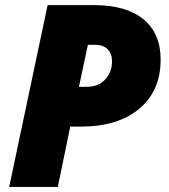

<svg xmlns="http://www.w3.org/2000/svg" viewBox="-20 -734 663 754"><path d="M349.1 -713.9Q475.6 -713.9 543.2 -658.4Q610.8 -603 610.8 -500Q610.8 -377 526.9 -306.9Q442.9 -236.8 297.9 -236.8H255.9L207 0H16.1L167 -713.9ZM320.8 -393.1Q365.7 -393.1 392.8 -421.6Q419.9 -450.2 419.9 -494.1Q419.9 -523.4 402.3 -540.8Q384.8 -558.1 354 -558.1H325.2L290 -393.1Z"/></svg>

Font: Open Sans Hebrew Extra Bold
Style: Italic
Weight: 800
Italic angle: -12°
Foundry: Ascender Corporation, Yanek Iontef
Version: Version 2.001;PS 002.001;hotconv 1.0.70;makeotf.lib2.5.58329